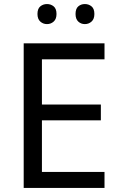

<svg xmlns="http://www.w3.org/2000/svg" viewBox="-20 -928 596 948"><path d="M496 0H97V-714H496V-635H187V-412H478V-334H187V-79H496ZM165 -859Q165 -885 179 -896.5Q193 -908 212 -908Q231 -908 245 -896.5Q259 -885 259 -859Q259 -834 245 -821.5Q231 -809 212 -809Q193 -809 179 -821.5Q165 -834 165 -859ZM353 -859Q353 -885 366.5 -896.5Q380 -908 399 -908Q418 -908 432 -896.5Q446 -885 446 -859Q446 -834 432 -821.5Q418 -809 399 -809Q380 -809 366.5 -821.5Q353 -834 353 -859Z"/></svg>

Font: Noto Sans Deseret
Style: Regular
Weight: 400
Designer: Monotype Design Team
Foundry: Monotype Imaging Inc.
Version: Version 2.001; ttfautohint (v1.8.4.7-5d5b)